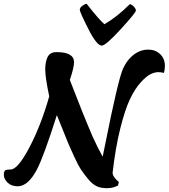

<svg xmlns="http://www.w3.org/2000/svg" viewBox="-30 -957 884 1006"><path d="M650 -935Q658 -935 670 -923.5Q682 -912 682 -901.5Q682 -891 603 -804.5Q524 -718 503 -718Q477 -718 432.5 -806Q388 -894 388 -905.5Q388 -917 402 -927Q416 -937 424 -937Q488 -855 517 -830Q583 -868 650 -935ZM593 -3 588 15Q563 29 530 29Q497 29 475 18Q453 7 432 -18.5Q411 -44 395.5 -67Q380 -90 360 -133.5Q340 -177 329 -202.5Q318 -228 297.5 -280.5Q277 -333 268 -354Q198 -134 163 -68Q117 19 63 19Q29 19 9.5 -0.5Q-10 -20 -10 -41Q-10 -62 0 -66Q10 -69 26 -69Q63 -69 123.5 -183.5Q184 -298 228 -452Q207 -551 207 -593Q207 -635 220 -659.5Q233 -684 266 -684Q358 -684 358 -631Q358 -604 336 -538Q347 -510 369 -453.5Q391 -397 400.5 -373.5Q410 -350 427 -308.5Q444 -267 454 -244Q481 -184 508 -136L521 -200Q588 -536 614 -596Q628 -626 645 -646Q689 -697 747 -697Q784 -697 809 -673.5Q834 -650 834 -611Q834 -592 829 -575Q815 -579 798.5 -579Q782 -579 760 -569Q738 -559 707.5 -525.5Q677 -492 651 -437.5Q625 -383 600 -283Q575 -183 560 -52Q560 -31 593 -3Z"/></svg>

Font: Clara
Style: Regular
Weight: 400
Designer: Proyecto DEMO
Foundry: Proyecto DEMO
Version: Version 1.002